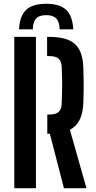

<svg xmlns="http://www.w3.org/2000/svg" viewBox="-20 -995 508 1015"><path d="M224.5 -975Q296.5 -975 330 -942.8Q363.5 -910.5 367.5 -840H295Q295 -878 278 -896.5Q261 -915 224.5 -915Q186.5 -915 170.2 -896.2Q154 -877.5 153.5 -840H80.5Q84.5 -911 118.2 -943Q152 -975 224.5 -975ZM318 0 243.5 -288H230V-389.5H240.5Q274.5 -389.5 289.8 -403Q305 -416.5 306 -444.5Q307.5 -479.5 308.2 -511.8Q309 -544 308.5 -576.2Q308 -608.5 306 -643.5Q304.5 -672 289.5 -685.2Q274.5 -698.5 241 -698.5H229V-800H241Q334.5 -800 376 -762.5Q417.5 -725 420.5 -638Q422 -600 422.2 -570.2Q422.5 -540.5 422.2 -512Q422 -483.5 420.5 -450Q416.5 -342.5 349.5 -309L437 0ZM55.5 0V-800H170V0Z"/></svg>

Font: Big Shoulders Stencil Text Thin
Style: Bold
Weight: 700
Version: Version 2.001